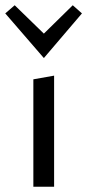

<svg xmlns="http://www.w3.org/2000/svg" viewBox="-35 -711 332 731"><path d="M92 -409 171 -423V0H92ZM-15 -660 21 -691 132 -583 242 -691 277 -660 132 -490Z"/></svg>

Font: Ysabeau Medium
Style: Regular
Weight: 500
Designer: Christian Thalmann (Catharsis Fonts)
Version: Version 0.003